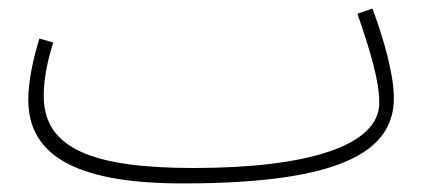

<svg xmlns="http://www.w3.org/2000/svg" viewBox="-20 -407 1019 448"><path d="M406 21C772 21 899 -52 899 -178C899 -232 877 -312 849 -387L814 -375C846 -282 865 -217 865 -167C865 -66 695 -15 432 -15C199 -15 82 -59 82 -183C82 -228 93 -271 104 -308L72 -317C58 -273 46 -218 46 -174C46 -36 173 21 406 21Z"/></svg>

Font: Noto Sans Arabic ExtLt
Style: Regular
Weight: 200
Designer: Monotype Design Team, Nadine Chahine, Nizar Qandah and Khaled Hosny
Foundry: Monotype Imaging Inc.
Version: Version 2.012